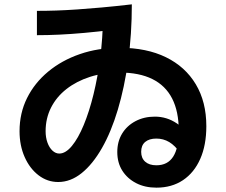

<svg xmlns="http://www.w3.org/2000/svg" viewBox="-20 -804 1040 884"><path d="M700 60Q647 60 606.5 39Q566 18 543 -18.5Q520 -55 520 -104Q520 -152 542 -188.5Q564 -225 603.5 -246Q643 -267 693 -267Q748 -267 794 -236Q840 -205 883 -139L811 -98Q786 -134 759 -150Q732 -166 700 -166Q667 -166 648.5 -150.5Q630 -135 630 -105Q630 -76 648.5 -59.5Q667 -43 700 -43Q752 -43 777.5 -83Q803 -123 803 -203Q803 -291 772.5 -350.5Q742 -410 681.5 -440Q621 -470 531 -470Q456 -470 394 -450Q332 -430 286 -394Q240 -358 215 -308.5Q190 -259 190 -200Q190 -171 198.5 -147.5Q207 -124 221.5 -110.5Q236 -97 253 -97Q282 -97 311 -132Q340 -167 365.5 -228.5Q391 -290 410.5 -369.5Q430 -449 441.5 -539Q453 -629 454 -720L502 -667Q429 -658 367.5 -652.5Q306 -647 253 -644.5Q200 -642 150 -642V-754Q194 -754 239 -755.5Q284 -757 335 -760.5Q386 -764 447.5 -769.5Q509 -775 587 -784Q587 -647 570 -524Q553 -401 522.5 -299Q492 -197 449.5 -122.5Q407 -48 356 -7Q305 34 248 34Q198 34 157.5 3Q117 -28 93.5 -81Q70 -134 70 -200Q70 -283 104.5 -352.5Q139 -422 201.5 -474Q264 -526 348 -555Q432 -584 531 -584Q655 -584 744 -540.5Q833 -497 881.5 -416Q930 -335 930 -223Q930 -136 902 -72.5Q874 -9 822.5 25.5Q771 60 700 60Z"/></svg>

Font: M PLUS 2
Style: Bold
Weight: 700
Designer: Coji Morishita
Foundry: UNDERFOREST DESIGN
Version: Version 1.001